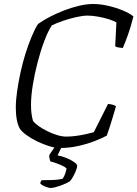

<svg xmlns="http://www.w3.org/2000/svg" viewBox="-20 -740 687 960"><path d="M278 0Q255 0 225 -9.5Q195 -19 165 -33.5Q135 -48 112 -65Q89 -82 79 -97Q69 -115 64 -141.5Q59 -168 59 -202Q59 -238 65.5 -283.5Q72 -329 82.5 -377.5Q93 -426 107.5 -472Q122 -518 138 -556.5Q154 -595 170 -620Q195 -638 228.5 -655.5Q262 -673 299.5 -687.5Q337 -702 375 -711Q413 -720 447 -720Q481 -720 520.5 -711Q560 -702 594.5 -687.5Q629 -673 647 -658Q636 -612 620.5 -568Q605 -524 594 -500Q581 -501 570.5 -503Q560 -505 556 -509L562 -628Q549 -636 523.5 -644Q498 -652 469 -657Q440 -662 418 -662Q394 -662 361 -654.5Q328 -647 295.5 -636Q263 -625 239 -613Q220 -584 201.5 -535Q183 -486 168 -428.5Q153 -371 144 -315Q135 -259 135 -215Q135 -188 138 -168.5Q141 -149 145 -136Q153 -124 172 -110.5Q191 -97 216 -84.5Q241 -72 266 -64.5Q291 -57 311 -57Q334 -57 360.5 -60.5Q387 -64 411 -69.5Q435 -75 449 -79L520 -220Q531 -220 543 -216.5Q555 -213 560 -209Q553 -184 544.5 -156Q536 -128 528 -103.5Q520 -79 514 -62Q492 -50 455.5 -35.5Q419 -21 373.5 -10.5Q328 0 278 0ZM233 200Q227 200 215 196Q203 192 193 186.5Q183 181 181 176Q182 171 184 168Q186 165 188 161Q220 161 245.5 160Q271 159 293 154Q301 143 306 128Q311 113 313 103Q306 94 279.5 83Q253 72 232 67Q231 63 228 54.5Q225 46 227 34Q239 17 249.5 1Q260 -15 277 -37H303L268 37Q291 41 313.5 50.5Q336 60 351 70.5Q366 81 366 90Q366 97 360 112.5Q354 128 345.5 143Q337 158 330 166Q314 176 294.5 183.5Q275 191 258.5 195.5Q242 200 233 200Z"/></svg>

Font: Texturina 12pt Thin
Style: Italic
Weight: 250
Italic angle: -11°
Designer: Guillermo Torres Carreño
Foundry: Omnibus-Type
Version: Version 1.002